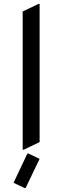

<svg xmlns="http://www.w3.org/2000/svg" viewBox="-20 -767 323 996"><path d="M97.7 9.8V-707.5L180.7 -747.1H185.5V-29.8L102.5 9.8ZM127 29.3 185.5 57.1 112.8 208.5H107.9L50.3 181.2L122.1 29.3Z"/></svg>

Font: Nova Square
Style: Book
Weight: 400
Designer: Wojciech Kalinowski "wmk69" (wmk69@o2.pl)
Foundry: Wojciech Kalinowski "wmk69" (wmk69@o2.pl)
Version: Version 3.1.0; 2021-05-23